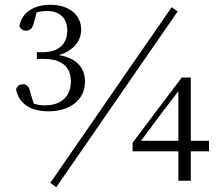

<svg xmlns="http://www.w3.org/2000/svg" viewBox="-20 -755 922 802"><path d="M215 27 722 -707 697 -725 190 9ZM183 -290C268 -290 335 -335 335 -414C335 -474 298 -513 225 -525C284 -541 319 -582 319 -631C319 -692 270 -735 190 -735C128 -735 72 -708 61 -646C66 -633 77 -627 88 -627C105 -627 117 -636 122 -662L133 -703C148 -708 162 -709 176 -709C230 -709 261 -679 261 -627C261 -569 221 -537 160 -537H134V-509H163C240 -509 276 -474 276 -415C276 -354 238 -315 168 -315C151 -315 136 -317 121 -322L108 -364C102 -394 92 -403 76 -403C63 -403 53 -398 47 -382C59 -321 108 -290 183 -290ZM725 0H777V-123H853V-167H777V-431H739L534 -159V-123H725ZM569 -167 654 -281 725 -374V-167Z"/></svg>

Font: Noto Serif KR Light
Style: Regular
Weight: 300
Designer: Ryoko NISHIZUKA 西塚涼子 (kana & ideographs); Frank Grießhammer (Latin, Greek & Cyrillic); Wenlong ZHANG 张文龙 (bopomofo); San
Foundry: Adobe
Version: Version 2.001;hotconv 1.1.0;makeotfexe 2.6.0